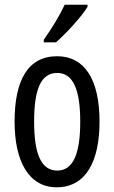

<svg xmlns="http://www.w3.org/2000/svg" viewBox="-20 -786 485 816"><path d="M352 -757V-766H255C234 -721 204 -671 166 -617V-606H218C259 -642 327 -715 352 -757ZM403 -269C403 -452 337 -547 223 -547C99 -547 42 -446 42 -269C42 -101 102 10 221 10C346 10 403 -102 403 -269ZM125 -269C125 -407 154 -476 223 -476C290 -476 321 -407 321 -269C321 -130 290 -61 223 -61C155 -61 125 -132 125 -269Z"/></svg>

Font: Noto Sans Devanagari ExtraCondensed
Style: Regular
Weight: 400
Width: 2
Designer: Jelle Bosma - Monotype Design Team
Foundry: Monotype Imaging Inc.
Version: Version 2.004